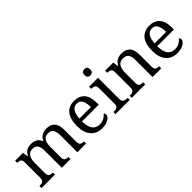

<svg xmlns="http://www.w3.org/2000/svg" viewBox="136 -1729 2708 2708"><g transform="rotate(-45 1490.0 -375.0)"><path d="M28 0V-42H41Q64 -42 81 -47Q98 -52 108 -67.5Q118 -83 118 -114V-426Q118 -456 108 -470.5Q98 -485 80.5 -489.5Q63 -494 41 -494H38V-536H195L208 -455H213Q243 -511 280.5 -528.5Q318 -546 364 -546Q396 -546 424.5 -537Q453 -528 475 -508.5Q497 -489 509 -455H517Q547 -511 587.5 -528.5Q628 -546 674 -546Q751 -546 794 -499.5Q837 -453 837 -350V-114Q837 -83 847 -67.5Q857 -52 874.5 -47Q892 -42 914 -42H917V0H743V-345Q743 -410 719.5 -446Q696 -482 638 -482Q597 -482 572.5 -461.5Q548 -441 537.5 -407Q527 -373 527 -333V-114Q527 -83 537 -67.5Q547 -52 564.5 -47Q582 -42 604 -42H607V0H433V-345Q433 -410 409.5 -446Q386 -482 328 -482Q285 -482 259.5 -459.5Q234 -437 223 -400Q212 -363 212 -320V-109Q212 -80 223.5 -65.5Q235 -51 253.5 -46.5Q272 -42 294 -42H297V0Z M1232 10Q1123 10 1061.5 -62Q1000 -134 1000 -264Q1000 -404 1058 -475Q1116 -546 1222 -546Q1319 -546 1374.5 -486Q1430 -426 1430 -307V-261H1097Q1099 -152 1136.5 -102.5Q1174 -53 1246 -53Q1298 -53 1334.5 -74.5Q1371 -96 1389 -123Q1396 -120 1402 -111Q1408 -102 1408 -89Q1408 -69 1389 -46Q1370 -23 1331 -6.5Q1292 10 1232 10ZM1329 -315Q1329 -395 1304.5 -443.5Q1280 -492 1220 -492Q1165 -492 1134.5 -446.5Q1104 -401 1099 -315Z M1503 0V-42H1516Q1538 -42 1556.5 -46.5Q1575 -51 1586.5 -65.5Q1598 -80 1598 -109V-426Q1598 -456 1586.5 -470.5Q1575 -485 1556.5 -489.5Q1538 -494 1516 -494H1513V-536H1692V-114Q1692 -83 1703 -67.5Q1714 -52 1733 -47Q1752 -42 1774 -42H1787V0ZM1641 -636Q1617 -636 1600.5 -650Q1584 -664 1584 -698Q1584 -733 1600.5 -746.5Q1617 -760 1641 -760Q1664 -760 1681 -746.5Q1698 -733 1698 -698Q1698 -664 1681 -650Q1664 -636 1641 -636Z M1828 0V-42H1836Q1859 -42 1877.5 -47Q1896 -52 1907 -67.5Q1918 -83 1918 -114V-426Q1918 -456 1907 -470.5Q1896 -485 1878 -489.5Q1860 -494 1838 -494H1833V-536H1995L2008 -455H2013Q2044 -511 2082.5 -528.5Q2121 -546 2169 -546Q2248 -546 2292.5 -499.5Q2337 -453 2337 -350V-114Q2337 -83 2346.5 -67.5Q2356 -52 2373 -47Q2390 -42 2412 -42H2417V0H2243V-345Q2243 -410 2218.5 -446Q2194 -482 2133 -482Q2088 -482 2061.5 -459.5Q2035 -437 2023.5 -400Q2012 -363 2012 -320V-109Q2012 -80 2023 -65.5Q2034 -51 2052 -46.5Q2070 -42 2092 -42H2097V0Z M2732 10Q2623 10 2561.5 -62Q2500 -134 2500 -264Q2500 -404 2558 -475Q2616 -546 2722 -546Q2819 -546 2874.5 -486Q2930 -426 2930 -307V-261H2597Q2599 -152 2636.5 -102.5Q2674 -53 2746 -53Q2798 -53 2834.5 -74.5Q2871 -96 2889 -123Q2896 -120 2902 -111Q2908 -102 2908 -89Q2908 -69 2889 -46Q2870 -23 2831 -6.5Q2792 10 2732 10ZM2829 -315Q2829 -395 2804.5 -443.5Q2780 -492 2720 -492Q2665 -492 2634.5 -446.5Q2604 -401 2599 -315Z"/></g></svg>

Font: Noto Serif Myanmar
Style: Regular
Weight: 400
Designer: Ben Mitchell and the Monotype Design Team
Foundry: Monotype Imaging Inc.
Version: Version 2.106